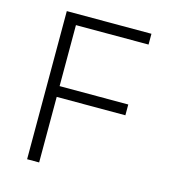

<svg xmlns="http://www.w3.org/2000/svg" viewBox="-107 -804 813 894"><g transform="rotate(15 300.0 -357.0)"><path d="M105 -714H513V-662H163V-368H494V-316H163V0H105Z"/></g></svg>

Font: Noto Sans Mono UI Light
Style: Regular
Weight: 300
Monospace: yes
Designer: Monotype Design team
Foundry: Monotype Imaging Inc.
Version: Version 1.000